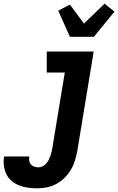

<svg xmlns="http://www.w3.org/2000/svg" viewBox="-97 -800 642 1043"><path d="M104 223Q79 223 54.5 219.5Q30 216 8 207.5Q-14 199 -32.5 184Q-51 169 -61.5 148Q-72 127 -75.5 102.5Q-79 78 -75 53V50H62V51Q60 63 62 74.5Q64 86 71.5 94Q79 102 90.5 105.5Q102 109 113 109Q124 109 134.5 103.5Q145 98 153 89.5Q161 81 166.5 70.5Q172 60 176 49.5Q180 39 182.5 28Q185 17 187 6L255 -406H157V-520H412L322 25Q317 50 309 75.5Q301 101 286.5 124.5Q272 148 251.5 168Q231 188 206.5 200.5Q182 213 156 218Q130 223 104 223ZM283 -600 219 -742 283 -775 359 -672 471 -780 525 -737 413 -600Z"/></svg>

Font: Iosevka Heavy
Style: Italic
Weight: 900
Italic angle: -9°
Monospace: yes
Designer: Belleve Invis
Foundry: Belleve Invis
Version: Version 32.5.0; ttfautohint (v1.8.4)